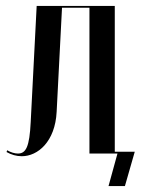

<svg xmlns="http://www.w3.org/2000/svg" viewBox="-20 -515 472 644"><path d="M2 -5C18 4 35 9 53 9C107 9 165 -40 170 -140L188 -489H280V0H374L344 109H399L432 -6H365V-495H103L83 -106C79 -22 67 0 40 0C29 0 16 -4 4 -11Z"/></svg>

Font: Moniqa SemBd Display
Style: Regular
Weight: 600
Designer: Rajesh Rajput
Foundry: Rajesh Rajput
Version: Version 1.000